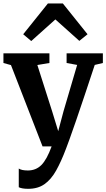

<svg xmlns="http://www.w3.org/2000/svg" viewBox="-20 -874 634 1146"><path d="M148.5 253Q111 253 92 243.5V132Q108.5 143.5 146.5 143.5Q194.5 143.5 227 111Q259.5 78.5 288 0H234L45.5 -485.5L0.5 -498V-555.5H275V-498L203 -486L291.5 -208.5L327.5 -91L359 -209.5L440.5 -486.5L377.5 -498V-555.5H594V-498L545.5 -486.5Q516 -397.5 487.5 -312Q459 -226.5 434.8 -156.2Q410.5 -86 394.2 -40.8Q378 4.5 374 13.5Q345 90.5 315 144Q285 197.5 245.5 225.2Q206 253 148.5 253ZM266 -853.5H355L502.5 -669.5L453.5 -630L310.5 -758L166.5 -629L118.5 -669.5Z"/></svg>

Font: Merriweather
Style: Bold
Weight: 700
Designer: Eben Sorkin
Foundry: Eben Sorkin
Version: Version 2.100; ttfautohint (v1.7.19-72a1) -l 8 -r 50 -G 200 